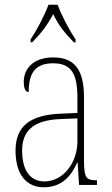

<svg xmlns="http://www.w3.org/2000/svg" viewBox="-20 -786 475 816"><path d="M110 -619V-606H117C157 -648 180 -677 206 -726C230 -677 253 -648 294 -606H301V-619C275 -657 241 -721 225 -766H186C170 -721 136 -657 110 -619ZM166 10C245 10 284 -41 308 -95H310L316 0H392V-20H388C346 -20 337 -31 337 -105V-372C337 -491 296 -542 206 -542C120 -542 81 -492 81 -439C81 -410 88 -395 102 -395C102 -479 132 -517 206 -517C284 -517 309 -471 309 -371V-306L240 -303C108 -298 46 -250 46 -146C46 -40 96 10 166 10ZM169 -15C102 -15 74 -71 74 -146C74 -227 118 -276 239 -280L309 -283V-185C309 -96 250 -15 169 -15Z"/></svg>

Font: Noto Serif Georgian Condensed Thin
Style: Regular
Weight: 100
Width: 3
Designer: Monotype Design Team, Akaki Razmadze
Foundry: Google LLC
Version: Version 2.003